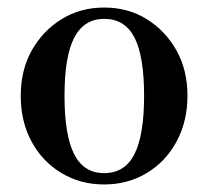

<svg xmlns="http://www.w3.org/2000/svg" viewBox="-20 -477 552 509"><path d="M256 12Q193 12 142.5 -18.5Q92 -49 63.5 -102Q35 -155 35 -223Q35 -291 64 -343Q93 -395 143 -426Q193 -457 256 -457Q320 -457 369.5 -426Q419 -395 448 -343Q477 -291 477 -223Q477 -156 448.5 -102.5Q420 -49 369.5 -18.5Q319 12 256 12ZM256 -18Q311 -18 336.5 -68.5Q362 -119 362 -223Q362 -328 336.5 -377.5Q311 -427 256 -427Q203 -427 177 -377.5Q151 -328 151 -223Q151 -119 176.5 -68.5Q202 -18 256 -18Z"/></svg>

Font: Baskervville SemiBold
Style: Regular
Weight: 600
Version: Version 1.100